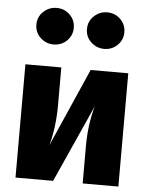

<svg xmlns="http://www.w3.org/2000/svg" viewBox="-56 -855 699 900"><g transform="rotate(5 293.5 -404.5)"><path d="M535 0H367V-175Q367 -277 392 -365L228 0H51V-533H220V-355Q220 -252 196 -165L358 -533H535ZM174 -637Q139 -637 112.5 -661.5Q86 -686 86 -723Q86 -760 112.5 -784.5Q139 -809 174 -809Q211 -809 236.5 -784Q262 -759 262 -723Q262 -687 236.5 -662Q211 -637 174 -637ZM412 -637Q377 -637 350.5 -661.5Q324 -686 324 -723Q324 -760 350.5 -784.5Q377 -809 412 -809Q449 -809 474.5 -784Q500 -759 500 -723Q500 -687 474.5 -662Q449 -637 412 -637Z"/></g></svg>

Font: Trujillo ExtraBold
Style: Regular
Weight: 800
Designer: Fira Sans original fonts by bBox Type GmbH, Carrois Corporate GbR, & Edenspiekermann AG / Changes by Cristiano Sobral
Foundry: Fira Sans original fonts by bBox Type GmbH, Carrois Corporate GbR, & Edenspiekermann AG / Changes by Cristiano Sobral
Version: Version 4.301;July 28, 2020;FontCreator 13.0.0.2655 64-bit